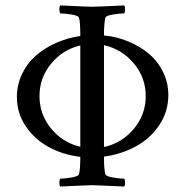

<svg xmlns="http://www.w3.org/2000/svg" viewBox="-20 -682 679 705"><path d="M42 -325.2Q42 -370.6 60.8 -410.2Q79.6 -449.7 111.8 -477.8Q144 -505.9 185.8 -524.4Q227.5 -543 274.9 -549.8Q274.9 -602.1 270 -617.2Q268.1 -624.5 242.4 -628.7Q216.8 -632.8 201.2 -632.8Q198.2 -636.7 198 -647.5Q197.8 -658.2 201.2 -662.1Q303.7 -657.2 318.8 -657.2Q333.5 -657.2 436 -662.1Q439.5 -658.2 439.2 -647.5Q439 -636.7 436 -632.8Q420.4 -632.8 394.8 -628.7Q369.1 -624.5 367.2 -617.2Q361.8 -597.7 361.8 -551.8Q408.7 -547.4 451.2 -529.8Q493.7 -512.2 526.4 -484.9Q559.1 -457.5 578.6 -418Q598.1 -378.4 598.1 -333Q598.1 -272 564.7 -222.4Q531.2 -172.9 478.5 -144.3Q425.8 -115.7 361.8 -106.9Q361.8 -57.6 367.2 -42Q369.1 -34.7 394.8 -30.3Q420.4 -25.9 436 -25.9Q439 -22 439.2 -11.5Q439.5 -1 436 2.9Q333.5 -2 318.8 -2Q303.7 -2 201.2 2.9Q197.8 -1 198 -11.5Q198.2 -22 201.2 -25.9Q216.8 -25.9 242.4 -30.3Q268.1 -34.7 270 -42Q274.9 -59.6 274.9 -106Q212.9 -113.3 160.6 -141.1Q108.4 -168.9 75.2 -217.5Q42 -266.1 42 -325.2ZM274.9 -143.1V-515.1Q210.4 -500 167.7 -448.2Q125 -396.5 125 -329.1Q125 -261.7 167.7 -210Q210.4 -158.2 274.9 -143.1ZM361.8 -142.1Q427.7 -156.7 471.4 -209Q515.1 -261.2 515.1 -329.1Q515.1 -397 471.4 -449.2Q427.7 -501.5 361.8 -516.1Z"/></svg>

Font: Crimson
Style: Roman
Weight: 400
Version: Version 0.8